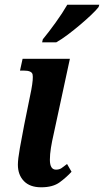

<svg xmlns="http://www.w3.org/2000/svg" viewBox="-20 -786 442 816"><path d="M155 10Q107 10 81.5 -16.5Q56 -43 56 -86Q56 -109 64.5 -157Q73 -205 83 -256L113 -404Q122 -453 118.5 -469.5Q115 -486 81 -486H65L76 -536H277L208 -216Q201 -186 196.5 -158Q192 -130 192 -107Q192 -65 218 -65Q232 -65 241.5 -71.5Q251 -78 265 -89L284 -56Q263 -33 234 -11.5Q205 10 155 10ZM159 -606 162 -619Q186 -648 216 -689.5Q246 -731 266 -766H402L399 -756Q389 -743 368 -723Q347 -703 321 -681Q295 -659 268.5 -639Q242 -619 219 -606Z"/></svg>

Font: Noto Serif ExtraCondensed
Style: Bold Italic
Weight: 700
Width: 2
Italic angle: -12°
Designer: Monotype Design Team
Foundry: Monotype Imaging Inc.
Version: Version 2.013; ttfautohint (v1.8.4.7-5d5b)